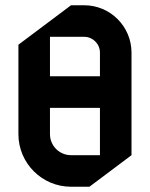

<svg xmlns="http://www.w3.org/2000/svg" viewBox="-20 -690 570 730"><path d="M360 -100H250C205.8 -100 170 -135.8 170 -180V-280H360ZM170 -550H300C333.1 -550 360 -523.1 360 -490V-400H170ZM480 -100V-490C480 -589.4 399.4 -670 300 -670H250L50 -520V-180C50 -69.6 139.6 20 250 20H320Z"/></svg>

Font: Abibas
Style: Medium
Weight: 500
Version: Version 0.3